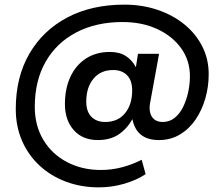

<svg xmlns="http://www.w3.org/2000/svg" viewBox="-20 -698 940 828"><path d="M406 110Q330 110 264.5 85.5Q199 61 150.5 16Q102 -29 75 -91Q48 -153 48 -228Q48 -365 106.5 -466Q165 -567 270 -622.5Q375 -678 516 -678Q593 -678 659.5 -655.5Q726 -633 775.5 -592.5Q825 -552 852.5 -497.5Q880 -443 880 -378Q880 -324 865.5 -273.5Q851 -223 823.5 -182.5Q796 -142 756 -118Q716 -94 665 -94Q617 -94 588.5 -116.5Q560 -139 551 -184Q528 -143 492 -118.5Q456 -94 402 -94Q336 -94 298 -137Q260 -180 260 -249Q260 -316 283.5 -366.5Q307 -417 350.5 -445.5Q394 -474 454 -474Q495 -474 522.5 -456.5Q550 -439 566 -408L575 -466H666L627 -252Q623 -231 627.5 -212.5Q632 -194 645.5 -183Q659 -172 682 -172Q711 -172 733 -189.5Q755 -207 769.5 -236.5Q784 -266 791.5 -300.5Q799 -335 799 -369Q799 -437 761.5 -489.5Q724 -542 658.5 -572.5Q593 -603 508 -603Q395 -603 309.5 -558.5Q224 -514 177 -432Q130 -350 130 -237Q130 -157 166.5 -95.5Q203 -34 268 0.5Q333 35 415 35Q463 35 507.5 23Q552 11 591 -9L608 53Q569 79 515.5 94.5Q462 110 406 110ZM434 -172Q488 -172 519 -209.5Q550 -247 550 -308Q550 -351 528 -373.5Q506 -396 468 -396Q414 -396 383 -358.5Q352 -321 352 -260Q352 -217 374 -194.5Q396 -172 434 -172Z"/></svg>

Font: Gantari SemiBold
Style: Italic
Weight: 600
Italic angle: -10°
Designer: Anugrah Pasau
Foundry: Lafontype
Version: Version 1.000